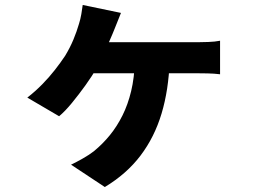

<svg xmlns="http://www.w3.org/2000/svg" viewBox="-20 -651 1040 773"><path d="M467 -599Q460 -581 454 -566.5Q448 -552 443 -539Q434 -516 420.5 -485.5Q407 -455 393.5 -425.5Q380 -396 369 -377Q351 -345 324 -307.5Q297 -270 269.5 -236.5Q242 -203 218 -183L90 -258Q122 -283 150 -311.5Q178 -340 201 -369.5Q224 -399 242 -426Q262 -459 275.5 -491.5Q289 -524 298 -555Q304 -574 307.5 -594.5Q311 -615 313 -631ZM335 -481Q353 -481 388.5 -481Q424 -481 469.5 -481Q515 -481 563 -481Q611 -481 654.5 -481Q698 -481 730.5 -481Q763 -481 775 -481Q792 -481 819 -482Q846 -483 866 -487V-352Q842 -355 816 -355.5Q790 -356 775 -356Q763 -356 730.5 -356Q698 -356 654 -356Q610 -356 561.5 -356Q513 -356 467 -356Q421 -356 384 -356Q347 -356 327 -356ZM663 -406Q659 -289 630.5 -194Q602 -99 546 -25Q490 49 402 102L266 12Q287 2 313.5 -13Q340 -28 359 -43Q394 -72 422.5 -107Q451 -142 473 -186Q495 -230 508 -284Q521 -338 523 -406Z"/></svg>

Font: Noto Sans SC ExtraBold
Style: Regular
Weight: 800
Designer: Ryoko NISHIZUKA 西塚涼子 (kana, bopomofo & ideographs); Paul D. Hunt (Latin, Greek & Cyrillic); Sandoll Communications 산돌커뮤니
Foundry: Adobe
Version: Version 2.004-H2;hotconv 1.0.118;makeotfexe 2.5.65603